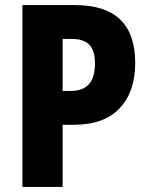

<svg xmlns="http://www.w3.org/2000/svg" viewBox="-20 -734 584 754"><path d="M68 0V-714H275Q511 -714 511 -487Q511 -374 450 -309Q389 -244 270 -244H226V0ZM226 -377H259Q305 -377 329 -403Q353 -429 353 -485Q353 -535 331 -558Q309 -581 264 -581H226Z"/></svg>

Font: Noto Sans Condensed ExtraBold
Style: Regular
Weight: 800
Width: 3
Designer: Monotype Design Team
Foundry: Monotype Imaging Inc.
Version: Version 2.013; ttfautohint (v1.8.4.7-5d5b)